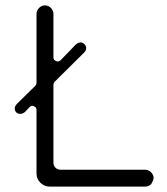

<svg xmlns="http://www.w3.org/2000/svg" viewBox="-20 -709 621 715"><path d="M101 -315Q95 -315 90 -310L75 -294Q66 -285 56 -285Q46 -285 40.5 -290.5Q35 -296 35 -305.5Q35 -315 45 -324L112 -390Q116 -395 116 -401V-657Q116 -670 125.5 -679.5Q135 -689 147.5 -689Q160 -689 169.5 -679.5Q179 -670 179 -657V-495Q179 -490 182 -486Q184 -484 188 -482Q192 -480 194 -480Q200 -480 205 -484L262 -543Q272 -551 280 -551Q288 -551 294.5 -544.5Q301 -538 301 -529Q301 -520 291 -511L183 -404Q179 -399 179 -393V-104Q179 -92 186.5 -84.5Q194 -77 206 -77H520Q533 -77 542.5 -67.5Q552 -58 552 -45Q551 -37 543 -23Q533 -14 520 -14H165Q145 -14 130.5 -28.5Q116 -43 116 -63V-300Q116 -305 113 -309Q111 -311 107 -313Q103 -315 101 -315Z"/></svg>

Font: Kurewa Gothic CJK TC Regular
Style: Regular
Weight: 400
Designer: Max Yao
Foundry: Max-Everyday
Version: Version 1.071; ttfautohint (v1.8.3)